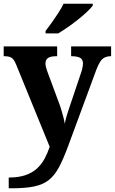

<svg xmlns="http://www.w3.org/2000/svg" viewBox="-20 -786 619 1035"><path d="M27 171Q79.1 171 115.8 158.6Q152.6 146.2 177.7 123.7Q202.8 101.3 219.4 71.1Q235.9 40.9 247.9 5.3L68.1 -435.2Q60.3 -455.6 51.9 -465.7Q43.5 -475.7 32.3 -479.3Q21.2 -483 4.1 -483H-0.1V-536H288.1V-483H283.9Q252.8 -483 238.9 -473.5Q225.1 -464 225.1 -443.7Q225.1 -434.5 227.7 -424.4Q230.2 -414.2 234.2 -403.2L295.6 -237.4Q303.9 -216.7 310.5 -194.4Q317.1 -172.1 322.2 -152.4Q327.3 -132.6 329.1 -118.5Q333.8 -143.4 340.7 -165.7Q347.5 -188 354.1 -207L417 -393.9Q420.8 -403.6 424 -418.8Q427.2 -434.1 427.2 -443.3Q427.2 -465.2 412.7 -473.8Q398.2 -482.4 367.5 -483H363.4V-536H578.9V-483H575.3Q556.9 -482.4 543.3 -475.5Q529.8 -468.7 519.7 -452.8Q509.6 -437 499.3 -410.2L347.9 -0.1Q322.5 68.9 299.1 113.4Q275.7 158 244.7 183.2Q213.8 208.4 166 218.7Q118.2 229 44.1 229H27ZM225.7 -619Q240.7 -638 259 -664Q277.3 -690 294.9 -717Q312.6 -744 322.6 -766H480V-756Q471 -743 449.8 -723Q428.6 -703 401.2 -681Q373.8 -659 345.6 -639.5Q317.3 -620 293.9 -606H225.7Z"/></svg>

Font: Noto Serif Ethiopic
Style: Regular
Weight: 400
Designer: Monotype Design Team
Foundry: Monotype Imaging Inc.
Version: Version 2.102